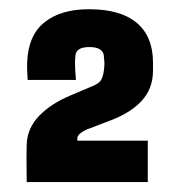

<svg xmlns="http://www.w3.org/2000/svg" viewBox="-20 -824 373 406"><path d="M36.5 -439Q36 -477 36 -492Q36 -507 36.5 -519.5Q38 -553.5 63.2 -579.5Q88.5 -605.5 131 -623L173.5 -641Q189 -647 193.5 -654.5Q198 -662 199.5 -674Q201 -684.5 200.8 -691Q200.5 -697.5 199.5 -706.5Q199 -714 191.8 -719.2Q184.5 -724.5 169 -724.5Q141 -724.5 139.5 -706.5Q138 -693.5 139 -677.2Q140 -661 140.5 -655H38.5Q38 -664 37.5 -673Q37 -682 37.5 -693.5Q40 -750 74.5 -777.2Q109 -804.5 168 -804.5Q234.5 -804.5 268.8 -776Q303 -747.5 303.5 -693.5Q303.5 -690 303.5 -687.2Q303.5 -684.5 303.5 -681.5Q303.5 -678.5 303.5 -674.5Q303.5 -637 280 -611.2Q256.5 -585.5 214 -569.5L163 -550Q156 -547 149.8 -542Q143.5 -537 143.5 -531.5V-526.5H292.5V-439Z"/></svg>

Font: Big Shoulders Thin ExtraBold
Style: Regular
Weight: 800
Version: Version 2.002